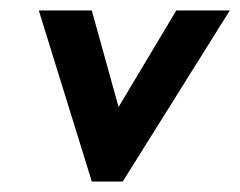

<svg xmlns="http://www.w3.org/2000/svg" viewBox="-20 -346 458 366"><path d="M54 -326 155 0H214L418 -326H316L206 -142L155 -326Z"/></svg>

Font: Rabbid Highway Sign II Hop
Style: Obl
Weight: 400
Foundry: Cannot Into Space Fonts
Version: Version 0.277